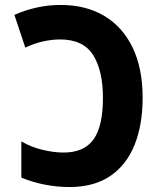

<svg xmlns="http://www.w3.org/2000/svg" viewBox="-20 -744 640 774"><path d="M260 10Q211 10 161.5 0.5Q112 -9 66 -28V-174Q105 -151 151.5 -140Q198 -129 236 -129Q319 -129 357 -182Q395 -235 395 -349Q395 -459 355.5 -522Q316 -585 222 -585Q190 -585 153.5 -577Q117 -569 82 -552L38 -684Q129 -724 224 -724Q327 -724 401 -679.5Q475 -635 515 -551.5Q555 -468 555 -350Q555 -241 522.5 -160Q490 -79 424.5 -34.5Q359 10 260 10Z"/></svg>

Font: Noto Sans Mono ExtraBold
Style: Regular
Weight: 800
Designer: Monotype Design Team
Foundry: Monotype Imaging Inc.
Version: Version 2.014